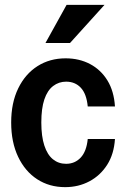

<svg xmlns="http://www.w3.org/2000/svg" viewBox="-20 -760 517 790"><path d="M248 10Q183 10 133 -22.5Q83 -55 54.5 -115Q26 -175 26 -256Q26 -337 55 -396.5Q84 -456 134.5 -488Q185 -520 250 -520Q306 -520 350.5 -496.5Q395 -473 422 -429Q449 -385 453 -322H341Q336 -374 312.5 -399Q289 -424 252 -424Q222 -424 198.5 -406Q175 -388 162.5 -351Q150 -314 150 -256Q150 -199 162.5 -161Q175 -123 198 -104.5Q221 -86 252 -86Q288 -86 312 -111.5Q336 -137 341 -188H453Q449 -126 421 -82Q393 -38 348 -14Q303 10 248 10ZM268 -583H167L254 -740H410Z"/></svg>

Font: Instrument Sans SemiCondensed SemiBold
Style: Regular
Weight: 600
Width: 4
Designer: Rodrigo Fuenzalida
Foundry: fragTYPE
Version: Version 1.000;gftools[0.9.28]